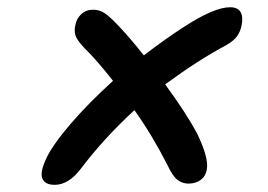

<svg xmlns="http://www.w3.org/2000/svg" viewBox="-20 -581 740 530"><path d="M130.9 -70.8Q104 -70.8 96.9 -88.4Q89.8 -106 107.9 -144Q125 -180.7 174.3 -238.3Q223.6 -295.9 292 -357.9Q253.4 -406.7 226.1 -435.1Q201.7 -458.5 192.4 -474.4Q183.1 -490.2 188 -511.2Q190.9 -529.3 204.1 -541.7Q217.3 -554.2 236.8 -554.2Q254.4 -554.2 268.8 -544.7Q283.2 -535.2 308.1 -508.8Q340.8 -474.1 377 -428.2Q439.9 -476.1 487.8 -506.8Q571.3 -561 615.2 -561Q656.2 -561 647 -511.2Q643.1 -492.7 633.8 -480.2Q624.5 -467.8 604 -456.1Q526.9 -415 436 -348.1Q495.1 -267.1 523.9 -212.9Q557.1 -144.5 550.8 -112.8Q547.9 -94.7 534.2 -84.5Q520.5 -74.2 500 -74.2Q483.4 -74.2 469.7 -84.7Q456.1 -95.2 442.9 -124Q399.9 -208.5 351.1 -276.9Q265.6 -198.2 202.1 -113.8Q168.9 -70.8 130.9 -70.8Z"/></svg>

Font: Shantell Sans Irregular
Style: Italic
Weight: 500
Italic angle: -11.31°
Designer: Stephen Nixon, Anya Danilova, Shantell Martin
Foundry: Arrow Type
Version: Version 1.006;[9816181b4]